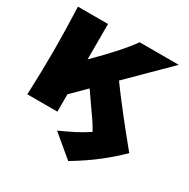

<svg xmlns="http://www.w3.org/2000/svg" viewBox="-214 -918 1352 1377"><g transform="rotate(30 462.0 -229.0)"><path d="M560 -414Q681 -247 884 0Q813 70 729 135.5Q645 201 533 268L355 119Q429 85 473.5 62.5Q518 40 580 0Q561 -36 537 -71.5Q513 -107 473 -163L406 -260L289 -144V0H40Q48 -194 48 -363Q48 -532 40 -726H289V-433Q473 -615 551 -726H875Z"/></g></svg>

Font: Dela Gothic One
Style: Regular
Weight: 400
Designer: aratakana
Foundry: aratakana
Version: Version 1.004